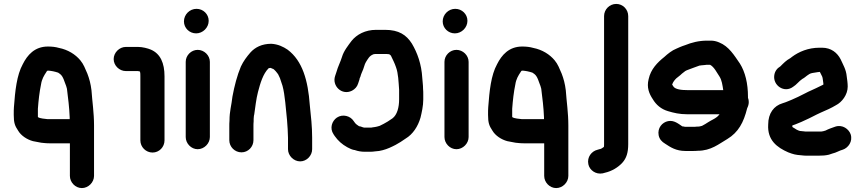

<svg xmlns="http://www.w3.org/2000/svg" viewBox="-20 -765 4406 978"><path d="M335 -158V-167C333 -218 327 -265 321 -313L317 -327C308 -348 303 -375 286 -388L276 -395C268 -398 258 -400 250 -402L238 -404C233 -405 227 -405 222 -405C221 -405 221 -405 221 -404C219 -403 217 -401 216 -398C204 -380 193 -362 189 -335C181 -297 176 -253 173 -211V-170C174 -169 174 -169 174 -168C185 -161 208 -160 223 -158ZM397 193C364 193 336 164 336 131V-35H237C228 -35 219 -35 210 -36L190 -38C176 -41 162 -43 148 -46C118 -54 87 -74 72 -100C56 -124 50 -139 50 -180C50 -197 50 -210 51 -220C57 -301 65 -382 96 -438C119 -484 156 -528 224 -528C244 -528 263 -526 280 -521C326 -512 364 -488 389 -458C406 -438 414 -415 425 -390C435 -364 442 -338 446 -305C450 -247 459 -191 459 -126V131C459 164 430 193 397 193Z M695 -50V-376C695 -390 695 -391 693 -401H691C688 -402 685 -402 683 -403H621C588 -403 559 -431 559 -464C559 -497 588 -526 621 -526H683C705 -526 733 -519 749 -512C797 -491 818 -444 818 -376V-50C818 -16 791 12 757 12C723 12 695 -16 695 -50Z M1049 -450V-67C1049 -34 1020 -5 987 -5C954 -5 926 -34 926 -67V-450C926 -483 954 -511 987 -511C1020 -511 1049 -483 1049 -450ZM1043 -659C1043 -624 1013 -595 979 -595C945 -595 917 -622 917 -656C917 -691 946 -720 981 -720C1015 -720 1043 -693 1043 -659Z M1447 -5V-63C1447 -89 1444 -128 1442 -154C1436 -208 1432 -281 1419 -328L1406 -367C1402 -376 1399 -382 1397 -386C1393 -392 1376 -415 1368 -415C1365 -416 1362 -418 1359 -419C1357 -419 1354 -419 1351 -418C1350 -418 1349 -418 1348 -417C1320 -389 1306 -342 1294 -296C1285 -262 1280 -216 1275 -182C1274 -178 1273 -174 1273 -171C1272 -164 1272 -156 1272 -147C1271 -138 1271 -130 1271 -123V-51C1271 -17 1244 11 1210 11C1176 11 1148 -17 1148 -51V-123C1148 -131 1148 -140 1149 -151C1149 -199 1159 -227 1164 -273C1174 -327 1188 -381 1207 -426C1220 -454 1237 -476 1255 -497C1279 -524 1314 -542 1362 -542C1396 -540 1423 -527 1445 -512C1521 -455 1549 -355 1558 -230C1564 -172 1570 -122 1570 -63V-5C1570 28 1542 57 1509 57C1476 57 1447 28 1447 -5Z M1830 -116H1831C1833 -115 1835 -115 1838 -115H1868C1871 -115 1873 -115 1876 -116L1890 -118L1900 -120L1914 -124C1930 -132 1939 -136 1955 -146L1979 -162C2003 -180 2013 -218 2013 -259V-308C2010 -348 2009 -391 1997 -423C1990 -444 1980 -463 1971 -482C1968 -485 1965 -487 1962 -489H1960C1953 -490 1947 -490 1941 -490H1896C1892 -490 1888 -490 1885 -489C1884 -489 1882 -489 1881 -488C1861 -480 1855 -466 1844 -449L1839 -439L1830 -412C1825 -399 1819 -388 1816 -375C1814 -370 1811 -365 1811 -360L1804 -339C1799 -323 1788 -311 1773 -303C1721 -277 1670 -328 1687 -378L1694 -399C1701 -425 1714 -449 1722 -475C1731 -506 1754 -534 1771 -557C1797 -589 1840 -613 1896 -613H1941C2012 -613 2050 -587 2078 -543C2106 -496 2127 -438 2131 -368C2132 -349 2135 -334 2135 -312C2136 -303 2136 -293 2136 -283V-258C2136 -225 2128 -191 2122 -166C2109 -121 2083 -81 2046 -59C2032 -49 2009 -34 1995 -27L1979 -19C1959 -9 1935 0 1911 4L1891 6C1883 7 1875 8 1868 8H1838C1820 8 1803 5 1789 0C1788 -1 1786 -1 1784 -1C1773 -3 1762 -8 1749 -15C1722 -30 1702 -48 1685 -72L1679 -81C1658 -112 1671 -149 1696 -166C1726 -186 1765 -174 1781 -149C1786 -142 1791 -134 1799 -129L1809 -122C1815 -122 1824 -118 1830 -116Z M2367 -450V-67C2367 -34 2338 -5 2305 -5C2272 -5 2244 -34 2244 -67V-450C2244 -483 2272 -511 2305 -511C2338 -511 2367 -483 2367 -450ZM2361 -659C2361 -624 2331 -595 2297 -595C2263 -595 2235 -622 2235 -656C2235 -691 2264 -720 2299 -720C2333 -720 2361 -693 2361 -659Z M2751 -158V-167C2749 -218 2743 -265 2737 -313L2733 -327C2724 -348 2719 -375 2702 -388L2692 -395C2684 -398 2674 -400 2666 -402L2654 -404C2649 -405 2643 -405 2638 -405C2637 -405 2637 -405 2637 -404C2635 -403 2633 -401 2632 -398C2620 -380 2609 -362 2605 -335C2597 -297 2592 -253 2589 -211V-170C2590 -169 2590 -169 2590 -168C2601 -161 2624 -160 2639 -158ZM2813 193C2780 193 2752 164 2752 131V-35H2653C2644 -35 2635 -35 2626 -36L2606 -38C2592 -41 2578 -43 2564 -46C2534 -54 2503 -74 2488 -100C2472 -124 2466 -139 2466 -180C2466 -197 2466 -210 2467 -220C2473 -301 2481 -382 2512 -438C2535 -484 2572 -528 2640 -528C2660 -528 2679 -526 2696 -521C2742 -512 2780 -488 2805 -458C2822 -438 2830 -415 2841 -390C2851 -364 2858 -338 2862 -305C2866 -247 2875 -191 2875 -126V131C2875 164 2846 193 2813 193Z M3180 -683V-31C3180 12 3171 41 3150 64C3129 87 3097 107 3061 115L3050 118C3014 125 2983 101 2977 72C2969 35 2994 5 3023 -2L3033 -5C3040 -5 3052 -13 3055 -16H3056C3057 -22 3057 -27 3057 -31V-683C3057 -717 3085 -745 3119 -745C3153 -745 3180 -717 3180 -683Z M3664 -306C3660 -332 3657 -356 3645 -375C3632 -394 3618 -424 3597 -435H3584C3580 -435 3576 -435 3572 -434L3550 -432C3547 -431 3545 -431 3543 -431C3532 -427 3522 -423 3510 -419L3494 -413C3484 -409 3472 -406 3464 -398C3457 -393 3450 -387 3445 -382L3425 -366C3417 -358 3409 -349 3404 -335V-334C3405 -332 3407 -330 3409 -326C3418 -309 3454 -306 3480 -306ZM3790 -267C3793 -260 3794 -252 3794 -245C3794 -234 3791 -224 3786 -214C3768 -141 3741 -91 3685 -57C3642 -32 3602 3 3534 3C3525 4 3518 4 3513 4H3471C3424 4 3395 -15 3368 -33C3351 -43 3339 -56 3335 -76C3328 -113 3353 -142 3383 -148C3414 -154 3436 -134 3456 -121H3460C3465 -120 3468 -119 3471 -119H3513C3516 -119 3522 -119 3529 -120C3534 -120 3539 -120 3544 -121L3556 -124C3568 -130 3577 -136 3588 -143C3607 -155 3618 -158 3633 -170L3642 -179C3643 -180 3644 -182 3645 -183H3480C3441 -183 3412 -190 3382 -199C3348 -209 3322 -231 3305 -260C3287 -287 3273 -319 3284 -362C3295 -413 3329 -447 3364 -475C3380 -490 3404 -509 3425 -517L3443 -525C3452 -529 3461 -532 3470 -535C3502 -548 3539 -558 3582 -558H3601C3615 -558 3629 -555 3643 -549C3693 -529 3720 -483 3749 -441C3776 -398 3790 -340 3790 -272Z M3924 -382C3927 -402 3938 -417 3955 -427C3972 -444 3984 -457 4006 -469C4010 -472 4013 -474 4015 -476C4049 -501 4096 -522 4155 -522H4167C4214 -522 4245 -496 4262 -463C4274 -436 4290 -411 4293 -376C4295 -362 4298 -341 4298 -324C4298 -282 4268 -244 4238 -229C4215 -215 4188 -203 4162 -192C4147 -186 4132 -177 4119 -171L4101 -162C4087 -155 4075 -150 4062 -144L4045 -137C4038 -134 4026 -129 4016 -126V-119C4017 -117 4020 -115 4023 -114C4031 -108 4043 -101 4054 -98L4074 -96C4079 -95 4084 -95 4089 -95H4164C4167 -96 4169 -96 4171 -96L4185 -100C4200 -108 4218 -114 4235 -120C4272 -132 4304 -107 4313 -81C4325 -44 4300 -12 4274 -3C4255 2 4239 13 4220 17L4202 23C4185 27 4170 28 4149 28H4087C4078 28 4070 27 4061 26C4033 24 4021 21 3995 11C3938 -14 3888 -51 3893 -131C3893 -188 3922 -226 3966 -239C3975 -242 3988 -246 3996 -250L4013 -257C4025 -263 4034 -266 4046 -272L4084 -291C4093 -296 4102 -300 4111 -304L4137 -316C4149 -322 4162 -328 4174 -334V-340C4173 -349 4172 -356 4171 -362C4171 -367 4169 -371 4168 -375L4156 -399C4154 -398 4151 -398 4148 -398C4136 -396 4128 -395 4117 -393C4096 -389 4085 -372 4067 -363C4050 -352 4037 -333 4020 -323C3975 -289 3916 -330 3924 -382Z"/></svg>

Font: Blanket
Style: Reversed
Weight: 700
Foundry: Cannot Into Space Fonts
Version: Version 0.9